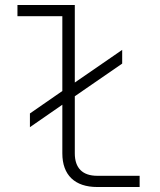

<svg xmlns="http://www.w3.org/2000/svg" viewBox="-20 -750 640 770"><path d="M100 -240 230 -330V-135C230 -48 280 0 370 0H540V-45H370C311 -45 280 -76 280 -135V-364L470 -495V-550L280 -419V-730H50V-685H230V-385L100 -295Z"/></svg>

Font: JetBrains Mono Thin
Style: Regular
Weight: 100
Monospace: yes
Designer: Philipp Nurullin, Konstantin Bulenkov
Foundry: JetBrains
Version: Version 2.305